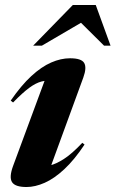

<svg xmlns="http://www.w3.org/2000/svg" viewBox="-20 -738 464 771"><path d="M32.5 -71.5 172.5 -450 197 -413.5Q170.5 -416.5 147.2 -410.8Q124 -405 97.2 -385.2Q70.5 -365.5 32.5 -326.5L23 -334Q65.5 -395.5 106 -432.8Q146.5 -470 185.5 -487Q224.5 -504 261 -504Q307 -504 318 -485.2Q329 -466.5 314.5 -426.5L174 -42.5L133 -69.5Q154.5 -68 179.5 -73.5Q204.5 -79 236.8 -99.8Q269 -120.5 310.5 -164.5L319.5 -157.5Q279 -96.5 238.5 -58.8Q198 -21 159.5 -4Q121 13 86.5 13Q40.5 13 28.2 -6.8Q16 -26.5 32.5 -71.5ZM113 -554.5 272.5 -718H364.5L424 -554.5H398L287 -664.5H336L148 -554.5Z"/></svg>

Font: Newsreader 60pt
Style: Bold Italic
Weight: 700
Italic angle: -17°
Designer: Hugues Gentile
Foundry: Production Type
Version: Version 1.003